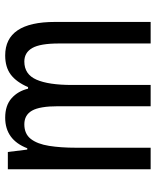

<svg xmlns="http://www.w3.org/2000/svg" viewBox="48 -634 587 722"><g transform="rotate(-90 341.0 -273.5)"><path d="M493 -547Q619 -547 619 -360V0H538V-345Q538 -415 521 -445Q504 -475 470 -475Q422 -475 402 -429.5Q382 -384 382 -296V0H302V-348Q302 -417 285.5 -446Q269 -475 234 -475Q198 -475 179 -450.5Q160 -426 153 -382Q146 -338 146 -281V0H65V-537H130L139 -464H144Q176 -547 259 -547Q305 -547 332 -523Q359 -499 368 -461H374Q393 -505 421 -526Q449 -547 493 -547Z"/></g></svg>

Font: Noto Sans Sinhala UI ExtraCondensed
Style: Regular
Weight: 400
Width: 2
Designer: Jelle Bosma - Monotype Design Team
Foundry: Monotype Imaging Inc.
Version: Version 2.006; ttfautohint (v1.8.4.7-5d5b)